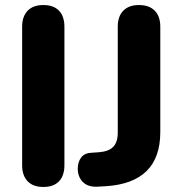

<svg xmlns="http://www.w3.org/2000/svg" viewBox="-20 -734 723 763"><path d="M152 9Q112 9 90 -13.5Q68 -36 68 -77V-628Q68 -669 90 -691.5Q112 -714 152 -714Q193 -714 214.5 -691.5Q236 -669 236 -628V-77Q236 -36 214.5 -13.5Q193 9 152 9ZM365 8Q328 9 308.5 -11.5Q289 -32 289 -64Q289 -90 302.5 -108Q316 -126 344 -127L373 -129Q412 -132 430 -150.5Q448 -169 448 -207V-628Q448 -669 470 -691.5Q492 -714 532 -714Q573 -714 595 -691.5Q617 -669 617 -628V-209Q617 -8 401 6Z"/></svg>

Font: Chiron GoRound TC EB
Style: Regular
Weight: 700
Designer: Ryoko NISHIZUKA 西塚涼子 (kana, bopomofo & ideographs); Paul D. Hunt (Latin, Greek & Cyrillic); Sandoll Communications 산돌커뮤니
Foundry: Adobe
Version: Version 1.000;hotconv 1.1.1;makeotfexe 2.6.0